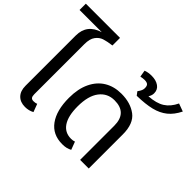

<svg xmlns="http://www.w3.org/2000/svg" viewBox="-198 -1150 1449 1449"><g transform="rotate(45 526.5 -426.0)"><path d="M188 -640V-106Q188 -84 195.5 -74Q203 -64 221 -64Q240 -64 255 -70L279 -6Q246 12 206 12Q155 12 125.5 -18.5Q96 -49 96 -104V-640Q96 -760 217 -797H-20V-864H345V-783Q293 -776 262.5 -766Q232 -756 210 -726.5Q188 -697 188 -640Z M392 -272Q392 -368 424.5 -436Q457 -504 515 -539Q573 -574 651 -574Q748 -574 811.5 -526.5Q875 -479 875 -364V0H783V-364Q783 -502 649 -502Q574 -502 529 -443.5Q484 -385 484 -272Q484 -170 519.5 -117Q555 -64 621 -64Q643 -64 658 -70L682 -6Q665 3 647 7.5Q629 12 603 12Q501 12 446.5 -63Q392 -138 392 -272Z M1073 -806Q1043 -745 1000 -710.5Q957 -676 896 -661Q835 -646 743 -644L722 -672Q736 -691 741 -703.5Q746 -716 746 -728Q746 -753 735 -762Q724 -771 702 -771Q683 -771 660 -766L651 -820Q680 -831 716 -831Q763 -831 793 -810Q823 -789 823 -750Q823 -727 808 -704Q888 -709 934.5 -738.5Q981 -768 1010 -829Z"/></g></svg>

Font: Fira GO
Style: Regular
Weight: 400
Designer: Carrois Corporate
Foundry: Carrois Corporate GbR
Version: Version 0.300